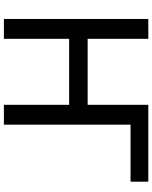

<svg xmlns="http://www.w3.org/2000/svg" viewBox="82 -861 779 983"><g transform="rotate(90 471.5 -369.5)"><path d="M178.7 -739.3V-428.7H516.6V-739.3H910.2V-648.4H618.2V0H516.6V-334H178.7V0H77.1V-739.3Z"/></g></svg>

Font: RobotoJAA
Style: Medium
Weight: 500
Version: Version 2.05; 2016-11-05